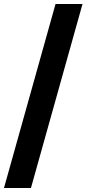

<svg xmlns="http://www.w3.org/2000/svg" viewBox="-20 -828 436 968"><path d="M0 120 260 -808H396L136 120Z"/></svg>

Font: Encode Sans SemiExpanded SemiBold
Style: Regular
Weight: 600
Width: 6
Designer: Multiple Designers
Foundry: Impallari Type
Version: Version 3.002